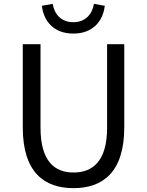

<svg xmlns="http://www.w3.org/2000/svg" viewBox="-20 -962 761 995"><path d="M361 13C510 13 624 -67 624 -302V-733H535V-300C535 -124 458 -68 361 -68C265 -68 190 -124 190 -300V-733H98V-302C98 -67 211 13 361 13ZM360 -788C463 -788 514 -854 523 -932L467 -942C458 -889 423 -847 360 -847C296 -847 262 -889 253 -942L197 -932C206 -854 257 -788 360 -788Z"/></svg>

Font: Source Han Sans JP
Style: Regular
Weight: 400
Designer: Ryoko NISHIZUKA 西塚涼子 (kana, bopomofo & ideographs); Paul D. Hunt (Latin, Greek & Cyrillic); Sandoll Communications 산돌커뮤니
Foundry: Adobe
Version: Version 2.004;hotconv 1.0.118;makeotfexe 2.5.65603